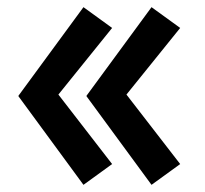

<svg xmlns="http://www.w3.org/2000/svg" viewBox="-20 -523 571 536"><path d="M333 -259 483 -445 403 -503 221 -255 403 -7 483 -65ZM143 -259 293 -445 213 -503 31 -255 213 -7 293 -65Z"/></svg>

Font: Jost SemiBold
Style: Regular
Weight: 600
Version: Version 3.710